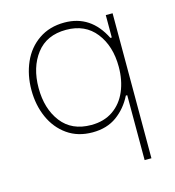

<svg xmlns="http://www.w3.org/2000/svg" viewBox="-110 -634 843 926"><g transform="rotate(-15 311.5 -171.5)"><path d="M58 -268Q58 -343 85.5 -405.5Q113 -468 167 -505Q221 -542 295 -542Q427 -542 491 -413H498V-525H532V199H498V-125H491Q462 -67 412.5 -31Q363 5 291 5Q218 5 165.5 -32Q113 -69 85.5 -131Q58 -193 58 -268ZM494 -268Q494 -372 441.5 -439Q389 -506 294 -506Q197 -506 145.5 -439Q94 -372 94 -269Q94 -165 145.5 -98Q197 -31 294 -31Q358 -31 403 -62Q448 -93 471 -147Q494 -201 494 -268Z"/></g></svg>

Font: Be Vietnam Thin
Style: Regular
Weight: 100
Designer: Gabriel Lam
Foundry: TypeRant
Version: Version 4.000